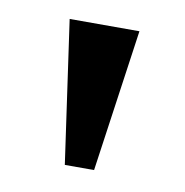

<svg xmlns="http://www.w3.org/2000/svg" viewBox="-43 -756 323 336"><g transform="rotate(10 118.0 -587.5)"><path d="M92 -461H144L180 -714H56Z"/></g></svg>

Font: Noto Serif Georgian Condensed SemiBold
Style: Regular
Weight: 600
Width: 3
Designer: Monotype Design Team, Akaki Razmadze
Foundry: Google LLC
Version: Version 2.003